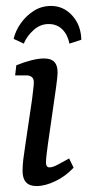

<svg xmlns="http://www.w3.org/2000/svg" viewBox="-20 -620 294 647"><path d="M169 -326 141 -131Q139 -116 137 -99.5Q135 -83 135 -72Q135 -56 147 -56Q157 -56 172.5 -64Q188 -72 213 -86L228 -55Q201 -26 166.5 -9.5Q132 7 103 7Q56 7 56 -44Q56 -62 58.5 -83Q61 -104 65 -129L88 -285Q90 -302 92 -318.5Q94 -335 94 -343Q94 -355 87 -360.5Q80 -366 70 -366H31L35 -400Q62 -411 86 -417Q110 -423 128 -423Q152 -423 163 -411.5Q174 -400 174 -377Q174 -368 172.5 -354.5Q171 -341 169 -326ZM60 -473 26 -489Q32 -516 50 -541.5Q68 -567 94 -583.5Q120 -600 152 -600Q194 -600 223.5 -567.5Q253 -535 254 -486L214 -473Q208 -503 190 -521Q172 -539 144 -539Q116 -539 93.5 -519Q71 -499 60 -473Z"/></svg>

Font: Rasa
Style: Italic
Weight: 400
Italic angle: -7.10001°
Designer: Anna Giedrys (Yrsa+Rasa design), David Brezina (Yrsa art-direction, Rasa art-direction, design)
Foundry: Rosetta Type Foundry
Version: Version 2.004